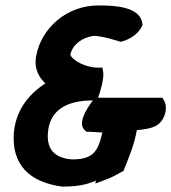

<svg xmlns="http://www.w3.org/2000/svg" viewBox="-20 -646 631 707"><path d="M31 -158C22 -37 91 25 208 41H212C258 41 296 36 333 19L331 30L368 16C392 8 413 -5 435 -17C458 -75 474 -113 484 -167C508 -169 535 -172 557 -184C591 -206 598 -254 584 -276L578 -286H341C348 -303 364 -358 360 -380L357 -397H339C296 -397 245 -424 239 -445C248 -484 284 -508 325 -514C358 -513 401 -499 425 -492C459 -501 491 -521 505 -554L504 -561C494 -622 402 -626 342 -626C227 -626 132 -544 113 -439C104 -388 128 -357 147 -339C95 -305 40 -250 31 -158ZM158 -170C168 -238 222 -273 309 -276H322C319 -272 257 -195 293 -166L298 -161H306C321 -160 339 -159 357 -158C341 -87 322 -59 245 -59C179 -64 147 -99 158 -170Z"/></svg>

Font: Snowfall
Style: BlkObl
Weight: 900
Designer: Jasper
Foundry: Cannot Into Space Fonts
Version: Version 0.9